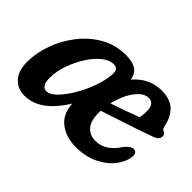

<svg xmlns="http://www.w3.org/2000/svg" viewBox="-88 -654 870 870"><g transform="rotate(45 346.5 -219.5)"><path d="M445 9Q383 9 341 -23.2Q299 -55.5 295.5 -119Q254 -53 210 -22Q166 9 116.5 9Q73 9 45 -20.8Q17 -50.5 17 -109.5Q17 -165.5 38 -224.5Q59 -283.5 98.2 -334.2Q137.5 -385 192 -416Q246.5 -447 313 -447Q399 -447 405.5 -383Q435.5 -417 468.5 -432.5Q501.5 -448 540 -448Q596.5 -448 625.5 -419Q654.5 -390 662.5 -346Q665 -334 668 -330Q671 -326 676.5 -323.5Q690.5 -318 690.5 -303.5Q690.5 -293 682.5 -284.5Q674.5 -276 654 -269.5Q622.5 -258 578.8 -243.2Q535 -228.5 490 -213.8Q445 -199 410 -187.5Q409.5 -180.5 409.5 -173Q409 -124.5 430.2 -99Q451.5 -73.5 490 -73.5Q554 -73.5 599.5 -146Q626 -175 643.5 -170.5Q660 -166 658.5 -142.5Q654.5 -105.5 627.5 -70.8Q600.5 -36 554 -13.5Q507.5 9 445 9ZM522.5 -382.5Q490 -382.5 460.2 -342Q430.5 -301.5 417 -242Q450.5 -253.5 488.8 -267Q527 -280.5 555.5 -291.5Q559 -310 559 -335Q559 -382.5 522.5 -382.5ZM140.5 -130.5Q140 -101.5 149 -88.5Q158 -75.5 172.5 -75.5Q195 -75.5 221.2 -102.2Q247.5 -129 271.8 -170.5Q296 -212 312.2 -258Q328.5 -304 330.5 -343Q332.5 -378.5 303.5 -378.5Q274.5 -378.5 246 -355Q217.5 -331.5 193.8 -293.8Q170 -256 155.2 -213Q140.5 -170 140.5 -130.5Z"/></g></svg>

Font: Fraunces 144pt S100 SemiBold
Style: Italic
Weight: 600
Italic angle: -16°
Version: Version 1.000; ttfautohint (v1.8.3)